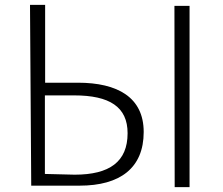

<svg xmlns="http://www.w3.org/2000/svg" viewBox="-20 -751 913 787"><path d="M108 10H306C472 10 569 -62 569 -210C569 -352 462 -412 299 -412H165V-731H103ZM164 -38V-360H284C429 -360 503 -313 503 -205C503 -88 429 -35 286 -35ZM696 16H757V-727H695Z"/></svg>

Font: GenEiGothic-pro-Light
Style: Regular
Weight: 300
Designer: Ryoko NISHIZUKA (kana & ideographs); Paul D. Hunt (Latin, Greek & Cyrillic); Wenlong ZHANG (bopomofo); Sandoll Communica
Foundry: Adobe Systems Incorporated; o_tamon
Version: Version 1.000.140830